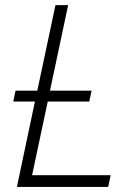

<svg xmlns="http://www.w3.org/2000/svg" viewBox="-20 -734 526 754"><path d="M46.4 0 117.2 -335.4H32.2L41 -377.9H126.5L197.8 -713.9H247.6L176.3 -377.9H339.8L330.6 -335.4H167.5L106 -45.9H414.6L404.8 0Z"/></svg>

Font: Open Sans Light
Style: Italic
Weight: 300
Italic angle: -12°
Designer: Monotype Design Team
Foundry: Monotype Imaging Inc.
Version: Version 3.003; ttfautohint (v1.8.4)